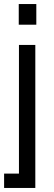

<svg xmlns="http://www.w3.org/2000/svg" viewBox="-23 -720 266 940"><path d="M-2.9 200.2V129.9H69.8V-500H149.9V200.2ZM68.8 -599.1H154.8V-700.2H68.8Z"/></svg>

Font: TASA Orbiter Deck
Style: Regular
Weight: 400
Designer: Weizhong Zhang
Version: Version 1.000;Glyphs 3.1.2 (3151)